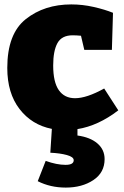

<svg xmlns="http://www.w3.org/2000/svg" viewBox="-20 -575 560 870"><path d="M331 39Q389 47 421.5 75Q454 103 454 146Q454 207 403 241Q352 275 278 275Q208 275 151 246L187 154Q237 172 277 172Q314 172 314 151Q314 136 283 127.5Q252 119 208 117L215 9Q124 -9 68.5 -81Q13 -153 13 -267Q13 -422 97 -488.5Q181 -555 303 -555Q354 -555 404.5 -543.5Q455 -532 492 -517L487 -349H362L347 -413Q327 -415 309 -415Q260 -415 240.5 -380Q221 -345 221 -278Q221 -203 246.5 -166.5Q272 -130 320 -130Q373 -130 452 -174L516 -75Q425 -5 331 10Z"/></svg>

Font: Bitter Pro Black
Style: Regular
Weight: 900
Designer: Sol Matas, and Bitter project Authors
Foundry: Sol Matas
Version: Version 1.010